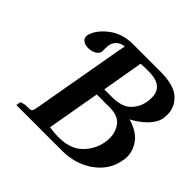

<svg xmlns="http://www.w3.org/2000/svg" viewBox="-159 -817 991 991"><g transform="rotate(45 336.5 -322.0)"><path d="M381.8 -602.1 342.8 -376H398.9Q470.7 -376 503.9 -409.4Q537.1 -442.9 543.9 -486.8Q546.9 -504.9 546.9 -519Q546.9 -604 439.9 -604Q399.9 -604 381.8 -602.1ZM334 -330.1 283.2 -40Q318.4 -34.2 348.1 -34.2Q436 -34.2 481.4 -79.1Q526.9 -124 538.1 -185.1Q541 -200.2 541 -216.8Q541 -263.7 514.9 -296.9Q488.8 -330.1 428.2 -330.1ZM83 -507.8Q91.8 -556.6 147.5 -601.3Q203.1 -646 283.2 -646H481.9Q582 -646 624 -607.4Q666 -568.8 666 -515.1Q666 -505.4 664.1 -488.8Q658.2 -451.7 624.5 -417.2Q590.8 -382.8 544.9 -358.9Q614.7 -337.9 643.8 -297.9Q672.9 -257.8 672.9 -211.9Q672.9 -196.8 669.9 -185.1Q655.8 -102.1 583.5 -50Q511.2 2 413.1 2H79.1L83 -21Q84 -25.9 109.9 -30.8L144 -32.2Q153.8 -32.2 158 -40Q162.1 -47.9 166 -71.8L253.9 -570.8Q260.7 -606.9 262.2 -606.9Q239.3 -606.9 220.7 -591.6Q202.1 -576.2 198.2 -550.8Q197.3 -542 196.8 -528.8V-506.8Q193.8 -487.8 174.8 -477.8Q155.8 -467.8 133.8 -467.8Q110.8 -467.8 96.9 -477.8Q83 -487.8 83 -502.9Z"/></g></svg>

Font: Linux Libertine O
Style: Semibold Italic
Weight: 600
Italic angle: -11.5°
Designer: Philipp H. Poll
Foundry: Philipp H. Poll
Version: Version 5.1.2